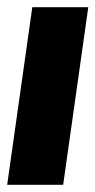

<svg xmlns="http://www.w3.org/2000/svg" viewBox="-30 -515 266 535"><path d="M-10 0 60 -495H216L146 0Z"/></svg>

Font: Alumni Sans Black
Style: Italic
Weight: 900
Italic angle: -8°
Version: Version 1.016